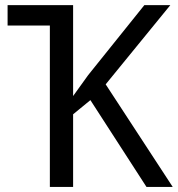

<svg xmlns="http://www.w3.org/2000/svg" viewBox="-20 -734 698 754"><path d="M658.2 0H555.2L335 -340.8L267.1 -285.2V0H175.8V-633.8H9.8V-713.9H267.1V-356.9L326.2 -439L546.9 -713.9H648.9L395 -402.8Z"/></svg>

Font: WenQuanYi Micro Hei
Style: Regular
Weight: 400
Foundry: Ascender Corporation
Version: Version 0.2.0-beta